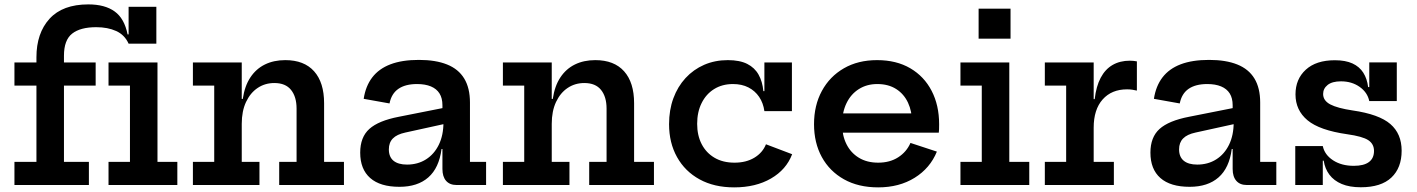

<svg xmlns="http://www.w3.org/2000/svg" viewBox="-20 -820 6282 851"><path d="M44 0V-102.5H141.5V-440.5H44V-543H141.5V-566Q141.5 -673 199.5 -736.8Q257.5 -800.5 371.5 -800.5Q445 -800.5 488.2 -769.2Q531.5 -738 545.5 -667.5H619L550 -626.5Q532.5 -665.5 495 -682.5Q457.5 -699.5 406.5 -699.5Q336 -699.5 299.8 -671Q263.5 -642.5 263.5 -573V-543H404V-440.5H263.5V-102.5H374V0ZM550 -626.5V-790H673V-626.5ZM678 -102.5H766V0H461V-102.5H556V-440.5H461V-543H678Z M1051.5 -102.5H1130V0H835V-102.5H929.5V-440.5H835V-543H1051.5ZM1294.5 -102.5V-338.5Q1294.5 -391 1270 -421.5Q1245.5 -452 1196 -452Q1154.5 -452 1122 -430.2Q1089.5 -408.5 1070.5 -368Q1051.5 -327.5 1051.5 -271L1028 -381.5H1056Q1064.5 -439 1089.8 -477Q1115 -515 1154.2 -534.2Q1193.5 -553.5 1244.5 -553.5Q1328 -553.5 1372.2 -504Q1416.5 -454.5 1416.5 -362.5V-102.5H1504.5V0H1217.5V-102.5Z M2003.5 0Q1973.5 0 1957.2 -18.5Q1941 -37 1941 -71V-196.5L1951 -216.5L1945.5 -277.5L1941 -312.5V-353.5Q1941 -385 1928 -405.8Q1915 -426.5 1889.8 -437Q1864.5 -447.5 1828.5 -447.5Q1776.5 -447.5 1745.8 -426.2Q1715 -405 1706.5 -361.5L1592 -382Q1600.5 -438.5 1630 -477Q1659.5 -515.5 1710.8 -535Q1762 -554.5 1836.5 -554.5Q1911 -554.5 1961.5 -534.2Q2012 -514 2037.5 -472Q2063 -430 2063 -365.5V-102.5H2134.5V0ZM1750.5 8Q1665 8 1620.8 -31Q1576.5 -70 1576.5 -143.5Q1576.5 -212 1617 -248.5Q1657.5 -285 1748 -302.5L1970 -346.5V-275L1776.5 -232.5Q1739 -224.5 1721.2 -206.2Q1703.5 -188 1703.5 -158Q1703.5 -124.5 1724.2 -107.5Q1745 -90.5 1784 -90.5Q1831.5 -90.5 1868 -113.5Q1904.5 -136.5 1925 -178.5Q1945.5 -220.5 1945.5 -277.5L1971 -159.5H1937Q1926 -75.5 1878.5 -33.8Q1831 8 1750.5 8Z M2425.5 -102.5H2504V0H2209V-102.5H2303.5V-440.5H2209V-543H2425.5ZM2668.5 -102.5V-338.5Q2668.5 -391 2644 -421.5Q2619.5 -452 2570 -452Q2528.5 -452 2496 -430.2Q2463.5 -408.5 2444.5 -368Q2425.5 -327.5 2425.5 -271L2402 -381.5H2430Q2438.5 -439 2463.8 -477Q2489 -515 2528.2 -534.2Q2567.5 -553.5 2618.5 -553.5Q2702 -553.5 2746.2 -504Q2790.5 -454.5 2790.5 -362.5V-102.5H2878.5V0H2591.5V-102.5Z M3234 10.5Q3145.5 10.5 3080.8 -25Q3016 -60.5 2980.8 -123.8Q2945.5 -187 2945.5 -269.5Q2945.5 -332.5 2964.5 -384.2Q2983.5 -436 3018.5 -474Q3053.5 -512 3101.2 -532.8Q3149 -553.5 3206 -553.5Q3258.5 -553.5 3291.8 -536.8Q3325 -520 3342.2 -489.2Q3359.5 -458.5 3363.5 -416H3391L3368 -327.5Q3363 -363.5 3344.8 -390.5Q3326.5 -417.5 3297.2 -432.5Q3268 -447.5 3229 -447.5Q3181 -447.5 3145.2 -425.2Q3109.5 -403 3089.8 -363.2Q3070 -323.5 3070 -271Q3070 -220 3090 -181.2Q3110 -142.5 3147 -120.8Q3184 -99 3235.5 -99Q3287 -99 3323.5 -121Q3360 -143 3375 -180.5L3491 -136.5Q3465 -68 3397.2 -28.8Q3329.5 10.5 3234 10.5ZM3368 -327.5V-543H3490V-327.5Z M3872.5 10.5Q3784.5 10.5 3720.8 -25.2Q3657 -61 3622.5 -124Q3588 -187 3588 -269.5Q3588 -353 3622.8 -417Q3657.5 -481 3720.2 -517.2Q3783 -553.5 3867.5 -553.5Q3953 -553.5 4014.5 -517.5Q4076 -481.5 4109.2 -417.5Q4142.5 -353.5 4142.5 -269.5Q4142.5 -255.5 4142.2 -246.8Q4142 -238 4141 -232H4020.5Q4021.5 -241.5 4022 -252Q4022.5 -262.5 4022.5 -276.5Q4022.5 -326.5 4004.5 -365Q3986.5 -403.5 3952 -425.5Q3917.5 -447.5 3868.5 -447.5Q3822 -447.5 3786.8 -425.2Q3751.5 -403 3732 -362.8Q3712.5 -322.5 3712.5 -269.5Q3712.5 -219.5 3731.8 -181Q3751 -142.5 3786.8 -120.8Q3822.5 -99 3872.5 -99Q3924 -99 3961 -122.8Q3998 -146.5 4015.5 -186.5L4132.5 -148Q4102.5 -74.5 4034 -32Q3965.5 10.5 3872.5 10.5ZM3665.5 -232V-317.5H4085L4108.5 -232Z M4453.5 -102.5H4542V0H4237V-102.5H4331.5V-440.5H4237V-543H4453.5ZM4317.5 -781.5H4459V-648.5H4317.5Z M4827.5 -102.5H4917V0H4611V-102.5H4705.5V-440.5H4611V-543H4827.5ZM5019 -418.5Q5009 -421 4998 -422.5Q4987 -424 4975.5 -424Q4907 -424 4867.2 -379.2Q4827.5 -334.5 4827.5 -254L4804 -380.5H4832Q4838.5 -437.5 4858.5 -475.2Q4878.5 -513 4911.2 -532Q4944 -551 4988 -551Q4996 -551 5003.5 -550.2Q5011 -549.5 5019 -548Z M5506 0Q5476 0 5459.8 -18.5Q5443.5 -37 5443.5 -71V-196.5L5453.5 -216.5L5448 -277.5L5443.5 -312.5V-353.5Q5443.5 -385 5430.5 -405.8Q5417.5 -426.5 5392.2 -437Q5367 -447.5 5331 -447.5Q5279 -447.5 5248.2 -426.2Q5217.5 -405 5209 -361.5L5094.5 -382Q5103 -438.5 5132.5 -477Q5162 -515.5 5213.2 -535Q5264.5 -554.5 5339 -554.5Q5413.5 -554.5 5464 -534.2Q5514.5 -514 5540 -472Q5565.5 -430 5565.5 -365.5V-102.5H5637V0ZM5253 8Q5167.5 8 5123.2 -31Q5079 -70 5079 -143.5Q5079 -212 5119.5 -248.5Q5160 -285 5250.5 -302.5L5472.5 -346.5V-275L5279 -232.5Q5241.5 -224.5 5223.8 -206.2Q5206 -188 5206 -158Q5206 -124.5 5226.8 -107.5Q5247.5 -90.5 5286.5 -90.5Q5334 -90.5 5370.5 -113.5Q5407 -136.5 5427.5 -178.5Q5448 -220.5 5448 -277.5L5473.5 -159.5H5439.5Q5428.5 -75.5 5381 -33.8Q5333.5 8 5253 8Z M6011.5 10Q5961.5 10 5927 -4.5Q5892.5 -19 5872.5 -45.5Q5852.5 -72 5847 -108H5824L5843 -172.5Q5851 -134 5888.5 -109.5Q5926 -85 5980.5 -85Q6025 -85 6047.5 -101.8Q6070 -118.5 6070 -151Q6070 -182 6044.5 -198.8Q6019 -215.5 5951.5 -225Q5828.5 -242.5 5775.2 -287Q5722 -331.5 5722 -401.5Q5722 -469.5 5767.8 -511.2Q5813.5 -553 5896.5 -553Q5943.5 -553 5974.5 -538.8Q6005.5 -524.5 6022.5 -497.8Q6039.5 -471 6044 -434H6067L6049 -372Q6041 -410.5 6006.2 -435Q5971.5 -459.5 5923.5 -459.5Q5884.5 -459.5 5864.5 -443.5Q5844.5 -427.5 5844.5 -403.5Q5844.5 -374 5876.2 -357.2Q5908 -340.5 5975 -330.5Q6092.5 -313.5 6142.5 -270.2Q6192.5 -227 6192.5 -152Q6192.5 -76 6147 -33Q6101.5 10 6011.5 10ZM5721 0V-172.5H5843V0ZM6049 -372V-543.5H6171V-372Z"/></svg>

Font: Hepta Slab SemiBold
Style: Regular
Weight: 600
Designer: Michael LaGattuta
Foundry: Michael LaGattuta
Version: Version 1.102